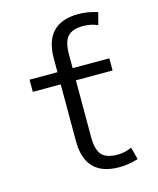

<svg xmlns="http://www.w3.org/2000/svg" viewBox="-113 -819 746 908"><g transform="rotate(-15 260.5 -365.0)"><path d="M445.3 -500V-440.4H265.6V-163.1Q265.6 -101.6 288.1 -75.7Q310.5 -49.8 365.2 -49.8Q403.3 -49.8 435.5 -65.4L451.2 -4.9Q403.3 9.8 358.4 9.8Q191.4 9.8 191.4 -163.1V-440.4H54.7V-500H191.4V-567.4Q191.4 -740.2 358.4 -740.2Q403.3 -740.2 451.2 -724.6L435.5 -665Q402.3 -679.7 365.2 -679.7Q311.5 -679.7 288.6 -654.3Q265.6 -628.9 265.6 -567.4V-500Z"/></g></svg>

Font: Gen Shin Gothic Normal
Style: Regular
Weight: 300
Designer: [Source Han Sans]
Ryoko NISHIZUKA  (kana & ideographs); Paul D. Hunt (Latin, Greek & Cyrillic); Wenlong ZHANG  (bopomofo
Version: Version 1.002.20150607